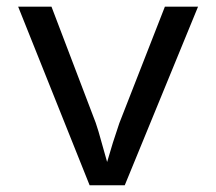

<svg xmlns="http://www.w3.org/2000/svg" viewBox="-20 -548 640 568"><path d="M349.1 0H245.1L33.7 -528.3H132.3L263.2 -184.6L271.5 -158.7L296.9 -68.8L314 -126L333 -183.6L467.8 -528.3H565.9Z"/></svg>

Font: Cousine
Style: Regular
Weight: 400
Monospace: yes
Designer: Steve Matteson
Foundry: Monotype Imaging Inc.
Version: Version 1.21